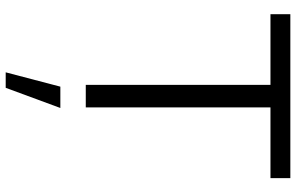

<svg xmlns="http://www.w3.org/2000/svg" viewBox="-198 -542 1014 657"><g transform="rotate(90 308.5 -213.0)"><path d="M270 0V-632H28V-700H589V-632H347V0ZM227 274 276 87H349L280 274Z"/></g></svg>

Font: Red Hat Text VF
Style: Regular
Weight: 300
Designer: Pentagram, MCKL
Foundry: Pentagram, MCKL
Version: Version 1.023